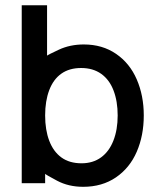

<svg xmlns="http://www.w3.org/2000/svg" viewBox="-20 -682 602 729"><path d="M295.9 27.3Q240.2 27.3 196.8 4.2Q153.3 -19 151.4 -22V13.7H62.5V-662.1H158.7V-470.7Q161.1 -473.6 203.6 -493.4Q246.1 -513.2 298.3 -513.2Q368.7 -513.2 420.7 -477.5Q472.7 -441.9 499.3 -380.4Q525.9 -318.8 525.9 -243.7Q525.9 -167.5 499.3 -106Q472.7 -44.4 420.2 -8.5Q367.7 27.3 295.9 27.3ZM289.6 -62Q333 -62 363.8 -84.5Q394.5 -106.9 410.6 -148.2Q426.8 -189.5 426.8 -243.7Q426.8 -297.4 411.1 -338.4Q395.5 -379.4 364.3 -401.6Q333 -423.8 288.1 -423.8Q243.2 -423.8 212.9 -402.3Q182.6 -380.9 167 -339.8Q151.4 -298.8 151.4 -243.7Q151.4 -188.5 167 -147.5Q182.6 -106.4 213.1 -84.2Q243.7 -62 289.6 -62Z"/></svg>

Font: Potro Sans Bangla
Style: Bold
Weight: 700
Designer: Jayed Ahsan Saad
Foundry: Codepotro
Version: Potro Sans Bangla;Version 0.996;CodepotroFonts;